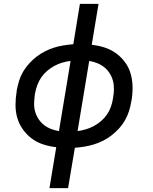

<svg xmlns="http://www.w3.org/2000/svg" viewBox="-20 -755 790 990"><path d="M235 215 270 4Q235 0 202.5 -10.5Q170 -21 144 -40.5Q118 -60 98.5 -87Q79 -114 69.5 -146Q60 -178 60 -213.5Q60 -249 66 -284V-288Q71 -313 78 -337Q85 -361 98 -383.5Q111 -406 129 -426Q147 -446 167.5 -462Q188 -478 211.5 -490Q235 -502 259 -509.5Q283 -517 308 -521Q333 -525 358 -527L392 -735H488L453 -524Q489 -520 521 -509.5Q553 -499 579.5 -479.5Q606 -460 625.5 -433Q645 -406 654 -374Q663 -342 663.5 -306.5Q664 -271 658 -236L657 -232Q653 -207 645.5 -183Q638 -159 625.5 -136.5Q613 -114 595 -94Q577 -74 556.5 -58Q536 -42 512.5 -30Q489 -18 464.5 -10.5Q440 -3 415.5 1Q391 5 366 7L331 215ZM284 -79 344 -441Q322 -438 301 -432Q280 -426 260 -415Q240 -404 222.5 -389Q205 -374 192.5 -355.5Q180 -337 172.5 -316.5Q165 -296 161 -275L160 -270Q157 -248 156 -225.5Q155 -203 160.5 -182Q166 -161 177.5 -143Q189 -125 205 -112Q221 -99 241 -91Q261 -83 284 -79ZM380 -79Q401 -82 422 -88Q443 -94 463.5 -105Q484 -116 501.5 -131Q519 -146 531.5 -164.5Q544 -183 551.5 -203.5Q559 -224 562 -245L563 -250Q567 -272 567.5 -294.5Q568 -317 562.5 -338Q557 -359 545.5 -377Q534 -395 518 -408Q502 -421 482 -429Q462 -437 440 -441Z"/></svg>

Font: Iosevka Etoile Medium
Style: Italic
Weight: 500
Italic angle: -9°
Designer: Belleve Invis
Foundry: Belleve Invis
Version: Version 22.1.2; ttfautohint (v1.8.4)